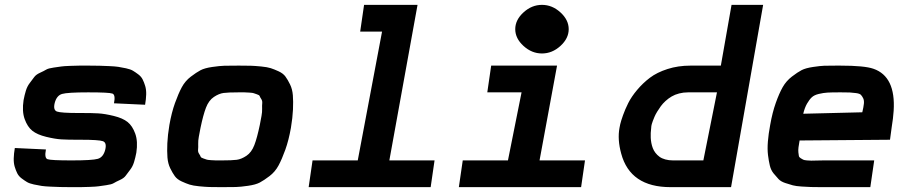

<svg xmlns="http://www.w3.org/2000/svg" viewBox="-20 -770 3748 790"><path d="M271 0Q244 0 228 -0.5Q212 -1 188.5 -2Q165 -3 151.5 -5Q138 -7 119.5 -11Q101 -15 91 -21Q81 -27 69 -36Q57 -45 51 -57Q45 -69 40.5 -84Q36 -99 36.5 -118.5Q37 -138 41 -161L169 -155Q162 -120 175.5 -115Q189 -110 275 -110Q360 -110 382.5 -116.5Q405 -123 413 -154Q420 -183 403.5 -189Q387 -195 313 -195H300Q259 -195 233 -196.5Q207 -198 170 -207Q133 -216 113 -232Q93 -248 81.5 -280Q70 -312 77 -358Q81 -379 86.5 -397Q92 -415 102.5 -428.5Q113 -442 120.5 -452.5Q128 -463 144.5 -470.5Q161 -478 170 -483.5Q179 -489 201 -492Q223 -495 232.5 -496.5Q242 -498 269.5 -499Q297 -500 306.5 -500Q316 -500 347 -500Q374 -500 390 -499.5Q406 -499 429.5 -498Q453 -497 466.5 -495Q480 -493 498.5 -489Q517 -485 527 -479Q537 -473 549 -464Q561 -455 567 -443Q573 -431 577.5 -416Q582 -401 581.5 -381.5Q581 -362 577 -339L449 -345Q456 -380 442.5 -385Q429 -390 343 -390Q258 -390 235.5 -383.5Q213 -377 205 -346Q198 -317 214.5 -311Q231 -305 305 -305H318Q359 -305 385 -303.5Q411 -302 448 -293Q485 -284 505 -268Q525 -252 536.5 -220Q548 -188 541 -142Q537 -121 531.5 -103Q526 -85 515.5 -71.5Q505 -58 497.5 -47.5Q490 -37 473.5 -29.5Q457 -22 448 -16.5Q439 -11 417 -8Q395 -5 385.5 -3.5Q376 -2 348.5 -1Q321 0 311.5 0Q302 0 271 0Z M889 0Q859 0 842 -0.5Q825 -1 799.5 -3.5Q774 -6 760 -10.5Q746 -15 727.5 -23.5Q709 -32 699.5 -45Q690 -58 680.5 -77.5Q671 -97 669 -122Q667 -147 668.5 -180.5Q670 -214 677 -256Q686 -307 700 -346Q714 -385 728 -411Q742 -437 765 -454.5Q788 -472 805 -481Q822 -490 853.5 -494.5Q885 -499 903.5 -499.5Q922 -500 960 -500Q963 -500 965 -500Q995 -500 1012 -499.5Q1029 -499 1054.5 -496.5Q1080 -494 1094 -489.5Q1108 -485 1126.5 -476.5Q1145 -468 1154.5 -455Q1164 -442 1173.5 -422.5Q1183 -403 1185 -378Q1187 -353 1185.5 -319.5Q1184 -286 1177 -244Q1168 -193 1154 -154Q1140 -115 1126 -89Q1112 -63 1089 -45.5Q1066 -28 1049 -19Q1032 -10 1000.5 -5.5Q969 -1 950.5 -0.5Q932 0 894 0Q891 0 889 0ZM893 -110Q935 -110 954 -112.5Q973 -115 994 -129Q1015 -143 1026.5 -173Q1038 -203 1049 -256Q1053 -277 1056 -293Q1059 -309 1058.5 -322.5Q1058 -336 1059 -345.5Q1060 -355 1055 -362.5Q1050 -370 1048.5 -374.5Q1047 -379 1037 -382Q1027 -385 1024 -386.5Q1021 -388 1006 -389Q991 -390 986 -390Q981 -390 961 -390Q919 -390 900 -387.5Q881 -385 860 -371Q839 -357 827.5 -327Q816 -297 805 -244Q801 -223 798 -207Q795 -191 795.5 -177.5Q796 -164 795 -154.5Q794 -145 799 -137.5Q804 -130 805.5 -125.5Q807 -121 817 -118Q827 -115 830 -113.5Q833 -112 848 -111Q863 -110 868 -110Q873 -110 893 -110Z M1250 0 1266 -110H1452L1552 -640H1462L1478 -750H1698L1582 -110H1768L1752 0Z M2134 -719Q2168 -750 2210 -750Q2252 -750 2286 -719Q2320 -688 2320 -650Q2320 -612 2286 -581Q2252 -550 2210 -550Q2168 -550 2134 -581Q2100 -612 2100 -650Q2100 -688 2134 -719ZM1868 0 1884 -110H2070L2126 -390H1985L2001 -500H2272L2200 -110H2387L2371 0Z M2739 0Q2573 0 2536 -138Q2520 -196 2529 -244Q2529 -246 2532 -259Q2535 -272 2543.5 -296Q2552 -320 2565 -346Q2578 -372 2601.5 -400Q2625 -428 2654 -450Q2683 -472 2726.5 -486Q2770 -500 2821 -500H2946L2990 -750H3120L2988 0ZM2749 -110H2874L2930 -390H2811Q2792 -390 2774.5 -385.5Q2757 -381 2743.5 -373Q2730 -365 2718.5 -354.5Q2707 -344 2699 -333Q2691 -322 2684 -310.5Q2677 -299 2673 -289.5Q2669 -280 2666 -272Q2663 -264 2662 -260L2661 -256L2660 -251Q2660 -246 2659 -239.5Q2658 -233 2657.5 -223Q2657 -213 2657.5 -203Q2658 -193 2660 -182Q2662 -171 2666 -160.5Q2670 -150 2677 -141Q2684 -132 2693.5 -125Q2703 -118 2717.5 -114Q2732 -110 2749 -110Z M3358 0Q3332 0 3317 -0.5Q3302 -1 3278.5 -2.5Q3255 -4 3242 -7.5Q3229 -11 3211 -17Q3193 -23 3183.5 -33Q3174 -43 3163 -56.5Q3152 -70 3147.5 -89Q3143 -108 3140 -132Q3137 -156 3139.5 -187.5Q3142 -219 3149 -256Q3158 -307 3172 -346.5Q3186 -386 3200.5 -411.5Q3215 -437 3238.5 -455Q3262 -473 3278.5 -481.5Q3295 -490 3325.5 -494.5Q3356 -499 3371.5 -499.5Q3387 -500 3421 -500Q3432 -500 3437 -500Q3537 -500 3574 -487Q3666 -455 3657 -314Q3655 -283 3649 -247L3642 -195L3270 -192Q3267 -176 3265.5 -164Q3264 -152 3265 -143Q3266 -134 3267 -128.5Q3268 -123 3274.5 -119Q3281 -115 3285 -113Q3289 -111 3300 -110Q3311 -109 3318 -109Q3325 -109 3341.5 -109.5Q3358 -110 3368 -110H3577L3561 0ZM3285 -302 3528 -308Q3533 -329 3534.5 -343Q3536 -357 3531.5 -366Q3527 -375 3522 -380Q3517 -385 3502 -387Q3487 -389 3476.5 -389.5Q3466 -390 3441 -390Q3436 -390 3433 -390Q3401 -390 3384.5 -389Q3368 -388 3349 -383.5Q3330 -379 3320 -369.5Q3310 -360 3300.5 -343.5Q3291 -327 3285 -302Z"/></svg>

Font: Hermit
Style: Bold Italic
Weight: 700
Italic angle: -10°
Designer: Pablo Caro
Version: Version 2.000;PS 002.000;hotconv 1.0.88;makeotf.lib2.5.64775